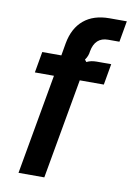

<svg xmlns="http://www.w3.org/2000/svg" viewBox="-86 -817 599 872"><g transform="rotate(10 213.5 -381.5)"><path d="M62 0 144 -462H56L73 -559H161L171 -617Q184 -688 229 -725.5Q274 -763 347 -763H427L410 -666H358Q298 -666 286 -600Q284 -578 270 -559L278 -549Q297 -559 324 -559H391L374 -462H263L181 0Z"/></g></svg>

Font: Open Sauce Sans SemiBold Italic
Style: Regular
Weight: 600
Italic angle: -10°
Designer: Alfredo Marco Pradil
Foundry: Creative Sauce Fz LLC
Version: Version 1.477